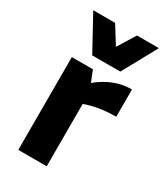

<svg xmlns="http://www.w3.org/2000/svg" viewBox="-206 -929 883 1018"><g transform="rotate(30 236.0 -420.0)"><path d="M169 -630 54 -840H188L255 -732L322 -840H456L341 -630ZM209 -568 236 -500Q332 -579 442 -579V-412Q338 -412 254 -382V0H80V-568Z"/></g></svg>

Font: Martel Sans Heavy
Style: Regular
Weight: 900
Designer: Dan Reynolds and Mathieu Réguer
Foundry: Dan Reynolds and Mathieu Réguer
Version: Version 1.001;PS 001.001;hotconv 1.0.70;makeotf.lib2.5.58329